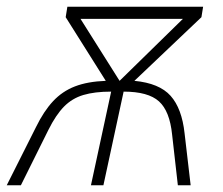

<svg xmlns="http://www.w3.org/2000/svg" viewBox="-62 -550 662 570"><path d="M-42 0 45 -173Q68 -220 95.5 -249.5Q123 -279 160.5 -293.5Q198 -308 252 -310L133 -499L138 -530H541L536 -499L337 -310Q411 -303 444.5 -265.5Q478 -228 486 -154L504 0H466L449 -150Q442 -220 410 -249Q378 -278 305 -278L245 0H208L268 -278Q219 -278 185.5 -268Q152 -258 128 -233.5Q104 -209 82 -165L0 0ZM293 -310 481 -494H177Z"/></svg>

Font: Noto Sans Disp ExtLt
Style: Italic
Weight: 200
Italic angle: -12°
Designer: Monotype Design Team
Foundry: Monotype Imaging Inc.
Version: Version 2.000;GOOG;noto-source:20170915:90ef993387c0